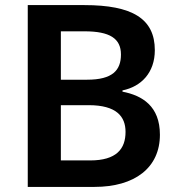

<svg xmlns="http://www.w3.org/2000/svg" viewBox="-20 -734 699 754"><path d="M311 -714H89V0H351C509 0 608 -75 608 -205C608 -317 539 -359 461 -374V-379C535 -394 588 -449 588 -537C588 -661 499 -714 311 -714ZM322 -421H219V-611H312C411 -611 455 -583 455 -520C455 -458 422 -421 322 -421ZM219 -321H328C437 -321 473 -277 473 -216C473 -149 437 -104 334 -104H219Z"/></svg>

Font: Noto Sans Myanmar UI SemiBold
Style: Regular
Weight: 600
Designer: Monotype Design Team
Foundry: Monotype Imaging Inc.
Version: Version 2.103